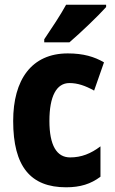

<svg xmlns="http://www.w3.org/2000/svg" viewBox="-20 -786 487 816"><path d="M431 -756V-766H261C237 -722 201 -668 168 -619V-606H275C324 -648 399 -720 431 -756ZM261 10C321 10 366 -4 407 -35V-164C366 -133 326 -117 278 -117C221 -117 190 -168 190 -272C190 -377 220 -433 275 -433C310 -433 342 -422 380 -401L422 -521C381 -545 334 -559 268 -559C114 -559 36 -447 36 -272C36 -78 110 10 261 10Z"/></svg>

Font: Noto Sans Gurmukhi Condensed ExtraBold
Style: Regular
Weight: 800
Width: 3
Designer: Jelle Bosma - Monotype Design Team
Foundry: Monotype Imaging Inc.
Version: Version 2.004